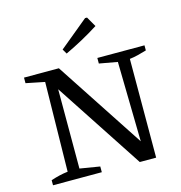

<svg xmlns="http://www.w3.org/2000/svg" viewBox="-128 -1018 1068 1133"><g transform="rotate(-15 406.5 -452.0)"><path d="M503 -658H791V-627Q764 -619 738.5 -612.5Q713 -606 687 -603L686 0H586L210 -573L232 -579V-55L354 -35V0H56V-31Q83 -40 108.5 -46Q134 -52 160 -55L169 -601L55 -624V-658H268L644 -85L624 -79L614 -604L503 -624ZM335 -730 318 -759 494 -904H506L541 -843Q491 -811 439.5 -783Q388 -755 335 -730Z"/></g></svg>

Font: Piazzolla Thin Medium
Style: Regular
Weight: 500
Version: Version 2.005